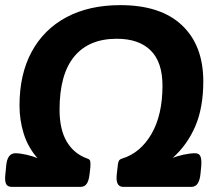

<svg xmlns="http://www.w3.org/2000/svg" viewBox="-21 -728 844 748"><path d="M25 0Q7 0 2 -13Q-3 -26 0 -50L3 -81Q7 -131 39 -131Q57 -131 83 -125Q109 -119 125 -112Q88 -154 71.5 -207Q55 -260 55 -317Q55 -439 102.5 -526.5Q150 -614 238 -661Q326 -708 448 -708Q605 -708 688 -629.5Q771 -551 771 -411Q771 -309 740 -236.5Q709 -164 652 -113Q669 -120 694.5 -125.5Q720 -131 739 -131Q755 -131 760 -118.5Q765 -106 763 -81L760 -50Q755 0 725 0H459Q428 0 434 -50L437 -76Q438 -91 441 -99Q444 -107 454 -110Q526 -132 569 -206Q612 -280 612 -394Q612 -486 566 -531.5Q520 -577 434 -577Q325 -577 268 -507.5Q211 -438 211 -301Q211 -223 239.5 -175.5Q268 -128 320 -110Q329 -107 330.5 -100Q332 -93 331 -76L328 -50Q325 -23 316.5 -11.5Q308 0 293 0Z"/></svg>

Font: Asap Semi Expanded Semi Expanded Regular
Style: Bold Italic
Weight: 700
Width: 6
Italic angle: -6°
Designer: Pablo Cosgaya
Foundry: Omnibus-Type
Version: Version 3.001; ttfautohint (v1.8.4.7-5d5b)